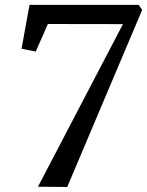

<svg xmlns="http://www.w3.org/2000/svg" viewBox="-20 -763 600 784"><path d="M482 -664.5 175.5 -665 126 -552.5 68 -564 100.5 -743H546.5L560.5 -722.5L254.5 0.5L135 -0.5Z"/></svg>

Font: Merriweather 48pt
Style: Italic
Weight: 400
Italic angle: -7.8°
Version: Version 2.101